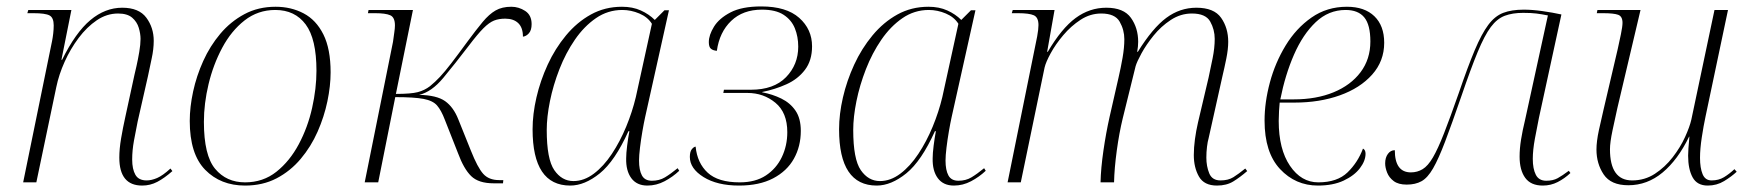

<svg xmlns="http://www.w3.org/2000/svg" viewBox="-20 -567 5436 597"><path d="M422 10Q351 10 351 -77Q351 -104 356.5 -136.5Q362 -169 370 -205L398 -334Q400 -342 404.5 -362Q409 -382 413 -405.5Q417 -429 417 -446Q417 -462 411.5 -480.5Q406 -499 391 -512Q376 -525 347 -525Q312 -525 281 -504Q250 -483 224.5 -449Q199 -415 181 -375Q163 -335 155 -296L93 0H52L142 -440Q144 -450 145.5 -463Q147 -476 147 -488Q147 -512 134 -519Q121 -526 84 -526H65L68 -536H202L171 -381H173Q215 -466 261 -504.5Q307 -543 360 -543Q412 -543 435 -512Q458 -481 458 -440Q458 -414 451.5 -384.5Q445 -355 440 -330L408 -189Q402 -160 396.5 -129.5Q391 -99 391 -71Q391 -41 401 -23.5Q411 -6 436 -6Q451 -6 468.5 -13.5Q486 -21 510 -43L516 -35Q491 -13 469 -1.5Q447 10 422 10Z M742 10Q666 10 618 -39Q570 -88 570 -191Q570 -234 580.5 -282.5Q591 -331 612 -377.5Q633 -424 665 -462Q697 -500 740 -523Q783 -546 837 -546Q885 -546 924 -525.5Q963 -505 985.5 -460Q1008 -415 1008 -342Q1008 -300 998 -252Q988 -204 967.5 -157.5Q947 -111 915 -73Q883 -35 840 -12.5Q797 10 742 10ZM742 0Q798 0 839.5 -33Q881 -66 909 -118.5Q937 -171 950.5 -231.5Q964 -292 964 -347Q964 -446 930.5 -491Q897 -536 836 -536Q782 -536 740.5 -503.5Q699 -471 671 -418.5Q643 -366 628.5 -305.5Q614 -245 614 -188Q614 -84 649 -42Q684 0 742 0Z M1515 3Q1468 3 1445 -19.5Q1422 -42 1404 -91L1363 -195Q1352 -224 1339 -239Q1326 -254 1297 -259.5Q1268 -265 1209 -265L1156 0H1114L1202 -437Q1204 -453 1206 -466Q1208 -479 1208 -488Q1208 -513 1193.5 -519.5Q1179 -526 1146 -526H1124L1126 -536H1264L1211 -275Q1258 -275 1279 -280.5Q1300 -286 1317 -299Q1333 -312 1348 -328Q1363 -344 1383 -370Q1403 -396 1433 -437Q1461 -475 1481 -499Q1501 -523 1521 -534.5Q1541 -546 1570 -546Q1593 -546 1613 -533Q1633 -520 1633 -492Q1633 -473 1624.5 -463.5Q1616 -454 1606 -453Q1606 -481 1591.5 -495Q1577 -509 1551 -509Q1531 -509 1516 -503Q1501 -497 1483 -479Q1465 -461 1437 -424Q1395 -369 1358.5 -325Q1322 -281 1283 -272Q1338 -271 1364 -252.5Q1390 -234 1405 -196L1444 -99Q1465 -46 1482.5 -26.5Q1500 -7 1532 -7H1545L1544 3Z M1753 10Q1636 10 1636 -165Q1636 -212 1648 -264Q1660 -316 1683 -366Q1706 -416 1740 -457Q1774 -498 1817.5 -522Q1861 -546 1914 -546Q1947 -546 1972.5 -534.5Q1998 -523 2016 -505L2046 -535H2060L1986 -203Q1982 -185 1977.5 -159Q1973 -133 1970 -108Q1967 -83 1967 -68Q1967 -38 1976 -21.5Q1985 -5 2007 -5Q2030 -5 2047.5 -15.5Q2065 -26 2087 -44L2092 -36Q2072 -17 2046.5 -3.5Q2021 10 1993 10Q1960 10 1943 -13Q1926 -36 1927 -75Q1927 -90 1930 -114Q1933 -138 1937 -159H1934Q1892 -66 1845 -28Q1798 10 1753 10ZM1763 -4Q1796 -4 1826.5 -27Q1857 -50 1882.5 -88.5Q1908 -127 1927 -173Q1946 -219 1957 -265L2007 -493Q1994 -514 1968 -525Q1942 -536 1915 -536Q1870 -536 1833 -510.5Q1796 -485 1767.5 -443.5Q1739 -402 1719.5 -352Q1700 -302 1690 -252.5Q1680 -203 1680 -163Q1680 -72 1703.5 -38Q1727 -4 1763 -4Z M2278 10Q2210 10 2167.5 -16.5Q2125 -43 2125 -79Q2125 -96 2131.5 -103.5Q2138 -111 2143 -111Q2148 -60 2180.5 -30Q2213 0 2280 0Q2329 0 2361.5 -21.5Q2394 -43 2411 -78.5Q2428 -114 2428 -156Q2428 -217 2391 -247.5Q2354 -278 2304 -278H2229L2231 -288H2315Q2386 -288 2424 -327Q2462 -366 2462 -422Q2462 -453 2451.5 -479Q2441 -505 2416.5 -521Q2392 -537 2349 -537Q2290 -537 2253.5 -502Q2217 -467 2209 -409Q2197 -410 2190.5 -415.5Q2184 -421 2184 -436Q2184 -458 2200 -484Q2216 -510 2251.5 -528.5Q2287 -547 2347 -547Q2425 -547 2465 -511.5Q2505 -476 2505 -423Q2505 -379 2483 -350Q2461 -321 2425.5 -305Q2390 -289 2350 -281V-280Q2382 -274 2409.5 -260.5Q2437 -247 2453.5 -223Q2470 -199 2470 -160Q2470 -112 2448.5 -73.5Q2427 -35 2384 -12.5Q2341 10 2278 10Z M2706 10Q2589 10 2589 -165Q2589 -212 2601 -264Q2613 -316 2636 -366Q2659 -416 2693 -457Q2727 -498 2770.5 -522Q2814 -546 2867 -546Q2900 -546 2925.5 -534.5Q2951 -523 2969 -505L2999 -535H3013L2939 -203Q2935 -185 2930.5 -159Q2926 -133 2923 -108Q2920 -83 2920 -68Q2920 -38 2929 -21.5Q2938 -5 2960 -5Q2983 -5 3000.5 -15.5Q3018 -26 3040 -44L3045 -36Q3025 -17 2999.5 -3.5Q2974 10 2946 10Q2913 10 2896 -13Q2879 -36 2880 -75Q2880 -90 2883 -114Q2886 -138 2890 -159H2887Q2845 -66 2798 -28Q2751 10 2706 10ZM2716 -4Q2749 -4 2779.5 -27Q2810 -50 2835.5 -88.5Q2861 -127 2880 -173Q2899 -219 2910 -265L2960 -493Q2947 -514 2921 -525Q2895 -536 2868 -536Q2823 -536 2786 -510.5Q2749 -485 2720.5 -443.5Q2692 -402 2672.5 -352Q2653 -302 2643 -252.5Q2633 -203 2633 -163Q2633 -72 2656.5 -38Q2680 -4 2716 -4Z M3764 10Q3724 10 3708 -18Q3692 -46 3692 -85Q3692 -108 3695.5 -134Q3699 -160 3705 -186L3738 -326Q3744 -354 3750.5 -386Q3757 -418 3757 -446Q3757 -475 3743 -500Q3729 -525 3686 -525Q3651 -525 3620.5 -505Q3590 -485 3567 -456.5Q3544 -428 3529.5 -401.5Q3515 -375 3511 -361L3471 -199Q3460 -154 3452.5 -99Q3445 -44 3444 0H3402Q3403 -44 3411 -99Q3419 -154 3430 -203L3458 -326Q3465 -356 3470.5 -387.5Q3476 -419 3476 -445Q3476 -474 3461.5 -499.5Q3447 -525 3404 -525Q3370 -525 3340 -505.5Q3310 -486 3286 -457.5Q3262 -429 3247 -401.5Q3232 -374 3228 -357L3154 0H3113L3205 -454Q3209 -476 3209 -489Q3209 -513 3194.5 -519.5Q3180 -526 3145 -526H3126L3129 -536H3259L3236 -406H3238Q3281 -479 3324.5 -511Q3368 -543 3420 -543Q3474 -543 3496.5 -511.5Q3519 -480 3519 -437Q3519 -423 3516 -406H3518Q3564 -480 3606.5 -511.5Q3649 -543 3700 -543Q3755 -543 3777 -511.5Q3799 -480 3799 -437Q3799 -414 3793 -384.5Q3787 -355 3781 -330L3738 -137Q3735 -127 3733 -110.5Q3731 -94 3731 -77Q3731 -50 3740 -28Q3749 -6 3775 -6Q3799 -6 3815 -16Q3831 -26 3852 -43L3858 -35Q3836 -16 3815 -3Q3794 10 3764 10Z M4078 10Q4008 10 3960 -41.5Q3912 -93 3912 -192Q3912 -249 3928.5 -310.5Q3945 -372 3977.5 -425.5Q4010 -479 4058 -512.5Q4106 -546 4168 -546Q4223 -546 4253.5 -516.5Q4284 -487 4284 -434Q4284 -377 4246.5 -335Q4209 -293 4146 -270.5Q4083 -248 4005 -248H3959Q3958 -241 3957 -222Q3956 -203 3956 -191Q3956 -103 3991 -51.5Q4026 0 4079 0Q4138 0 4170 -31Q4202 -62 4218 -105Q4226 -101 4226 -89Q4226 -67 4208.5 -44Q4191 -21 4158 -5.5Q4125 10 4078 10ZM4003 -258Q4073 -258 4126.5 -280Q4180 -302 4210.5 -342.5Q4241 -383 4241 -438Q4241 -490 4222 -513Q4203 -536 4164 -536Q4111 -536 4071 -498Q4031 -460 4003.5 -397Q3976 -334 3961 -258Z M4777 10Q4740 10 4722.5 -14Q4705 -38 4705 -80Q4705 -105 4709.5 -133Q4714 -161 4722 -194L4793 -519Q4773 -523 4757 -525Q4741 -527 4716 -527Q4683 -527 4659 -518Q4635 -509 4615.5 -483Q4596 -457 4574.5 -405Q4553 -353 4524 -268Q4494 -181 4473.5 -127Q4453 -73 4436 -43.5Q4419 -14 4400 -3.5Q4381 7 4354 7Q4328 7 4313.5 -4Q4299 -15 4293 -30.5Q4287 -46 4287 -59Q4287 -77 4295.5 -88.5Q4304 -100 4317 -100Q4317 -31 4367 -31Q4387 -31 4403.5 -41Q4420 -51 4435.5 -77.5Q4451 -104 4470 -152.5Q4489 -201 4516 -278Q4544 -360 4565.5 -411Q4587 -462 4607.5 -489.5Q4628 -517 4654 -527Q4680 -537 4718 -537Q4744 -537 4776 -532.5Q4808 -528 4835 -522L4765 -200Q4759 -171 4752.5 -135.5Q4746 -100 4746 -73Q4746 -42 4755.5 -23.5Q4765 -5 4788 -5Q4809 -5 4823.5 -13Q4838 -21 4858 -36L4863 -29Q4845 -12 4823.5 -1Q4802 10 4777 10Z M5290 10Q5257 10 5243 -15.5Q5229 -41 5229 -83Q5229 -92 5230 -106.5Q5231 -121 5233 -142H5232Q5197 -70 5149.5 -30.5Q5102 9 5043 9Q4989 9 4966.5 -24.5Q4944 -58 4944 -102Q4944 -127 4951.5 -162Q4959 -197 4966 -226L5010 -414Q5015 -436 5020 -460.5Q5025 -485 5025 -496Q5025 -516 5011.5 -521Q4998 -526 4964 -526H4945L4947 -536H5081L5009 -231Q5002 -200 4994 -162Q4986 -124 4986 -103Q4986 -6 5055 -6Q5094 -6 5125.5 -26.5Q5157 -47 5181 -78Q5205 -109 5219.5 -141Q5234 -173 5239 -195L5311 -536H5353L5283 -204Q5277 -176 5271.5 -140Q5266 -104 5266 -76Q5266 -45 5274 -25.5Q5282 -6 5302 -6Q5324 -6 5340.5 -16Q5357 -26 5373 -41L5380 -33Q5364 -18 5341 -4Q5318 10 5290 10Z"/></svg>

Font: Noto Serif Display ExtraLight
Style: Italic
Weight: 200
Italic angle: -12°
Designer: Monotype Design Team
Foundry: Monotype Imaging Inc.
Version: Version 2.009